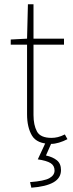

<svg xmlns="http://www.w3.org/2000/svg" viewBox="-20 -658 342 894"><path d="M218 12Q152 12 129 -26.5Q106 -65 106 -126V-450H30V-474L106 -478L110 -638H136V-478H278V-450H136V-122Q136 -76 152 -46Q168 -16 220 -16Q234 -16 249 -19.5Q264 -23 282 -32L294 -10Q275 0 255 6Q235 12 218 12ZM126 216 120 190Q186 185 210 171.5Q234 158 234 136Q234 113 215.5 101.5Q197 90 156 84L196 -2H224L194 66Q226 73 245 88.5Q264 104 264 134Q264 171 229 191Q194 211 126 216Z"/></svg>

Font: Source Sans Variable
Style: Regular
Weight: 200
Designer: Paul D. Hunt
Foundry: Adobe Systems Incorporated
Version: Version 3.006;hotconv 1.0.111;makeotfexe 2.5.65597